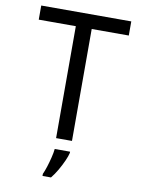

<svg xmlns="http://www.w3.org/2000/svg" viewBox="-100 -782 800 1071"><g transform="rotate(10 300.0 -246.5)"><path d="M255 0V-634H45V-714H555V-634H345V0ZM217 209Q225 192 233.5 165.5Q242 139 249 110.5Q256 82 258 61H345V68Q341 86 328.5 114Q316 142 299.5 170.5Q283 199 265 221H217Z"/></g></svg>

Font: Noto Sans Mono
Style: Regular
Weight: 400
Designer: Monotype Design Team
Foundry: Monotype Imaging Inc.
Version: Version 2.014